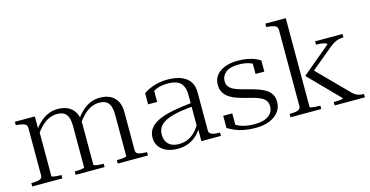

<svg xmlns="http://www.w3.org/2000/svg" viewBox="-76 -1108 2852 1479"><g transform="rotate(-15 1349.5 -368.5)"><path d="M32 0V-27H40Q75 -27 97.5 -34.5Q120 -42 120 -64V-443Q120 -458 113.5 -466Q107 -474 92 -479Q77 -484 52 -487L32 -489V-516H191V-410L195 -403V-39Q195 -35 206 -32.5Q217 -30 233.5 -28.5Q250 -27 264 -27H273V0ZM609 0H378V-27H386Q401 -27 417 -28.5Q433 -30 444.5 -32.5Q456 -35 456 -39V-365Q456 -410 446 -437.5Q436 -465 415 -477.5Q394 -490 360 -490Q325 -490 293.5 -475Q262 -460 234 -432Q206 -404 178 -364L173 -399Q201 -438 231.5 -466.5Q262 -495 297.5 -510.5Q333 -526 376 -526Q421 -526 454.5 -510Q488 -494 508 -462Q528 -430 530 -380V-41Q530 -36 541 -33Q552 -30 568.5 -28.5Q585 -27 600 -27H609ZM955 0H714V-27H722Q737 -27 753 -28.5Q769 -30 780.5 -32.5Q792 -35 792 -39V-365Q792 -410 782 -437.5Q772 -465 751 -477.5Q730 -490 697 -490Q662 -490 630 -475Q598 -460 570 -432Q542 -404 514 -364L509 -398Q537 -438 567.5 -466.5Q598 -495 633.5 -510.5Q669 -526 712 -526Q757 -526 791.5 -509.5Q826 -493 846 -458.5Q866 -424 866 -370V-64Q866 -42 889 -34.5Q912 -27 946 -27H955Z M1397 -306V-277Q1334 -272 1285.5 -264Q1237 -256 1202 -244Q1167 -232 1144 -215.5Q1121 -199 1110 -177Q1099 -155 1099 -125Q1099 -93 1112.5 -70Q1126 -47 1150.5 -35Q1175 -23 1209 -23Q1253 -23 1287.5 -40Q1322 -57 1347 -86Q1372 -115 1389 -149L1396 -119Q1378 -81 1349 -52Q1320 -23 1280.5 -6.5Q1241 10 1191 10Q1144 10 1106.5 -5Q1069 -20 1046.5 -50Q1024 -80 1024 -122Q1024 -165 1047.5 -196Q1071 -227 1118 -248.5Q1165 -270 1235 -283.5Q1305 -297 1397 -306ZM1381 0V-105H1377V-366Q1377 -415 1362 -443.5Q1347 -472 1317.5 -484Q1288 -496 1245 -496Q1185 -496 1147 -477.5Q1109 -459 1086 -430Q1087 -442 1090.5 -451.5Q1094 -461 1100 -468Q1106 -475 1114 -478.5Q1122 -482 1130 -482V-380H1058V-469Q1074 -481 1101 -494Q1128 -507 1166 -516.5Q1204 -526 1252 -526Q1293 -526 1329 -517.5Q1365 -509 1392 -491Q1419 -473 1434.5 -443Q1450 -413 1450 -370V-66Q1450 -51 1460 -42.5Q1470 -34 1488 -30.5Q1506 -27 1529 -27H1537V0Z M1962 -123Q1962 -149 1950 -166.5Q1938 -184 1916 -195.5Q1894 -207 1865 -215.5Q1836 -224 1802 -232Q1767 -241 1733.5 -252Q1700 -263 1673.5 -280Q1647 -297 1631 -322.5Q1615 -348 1615 -386Q1615 -429 1638.5 -460Q1662 -491 1706 -508.5Q1750 -526 1811 -526Q1855 -526 1890 -519Q1925 -512 1949.5 -501.5Q1974 -491 1988 -481V-392H1918V-488Q1925 -487 1930.5 -483Q1936 -479 1940 -473Q1944 -467 1946 -461.5Q1948 -456 1946 -453Q1934 -467 1913.5 -476.5Q1893 -486 1867 -491Q1841 -496 1811 -496Q1740 -496 1706.5 -468.5Q1673 -441 1673 -400Q1673 -373 1686.5 -356Q1700 -339 1723 -327.5Q1746 -316 1776 -308Q1806 -300 1839 -291Q1874 -282 1907 -271Q1940 -260 1966 -244Q1992 -228 2007.5 -203.5Q2023 -179 2023 -142Q2023 -97 1997.5 -63Q1972 -29 1925 -9.5Q1878 10 1811 10Q1762 10 1721.5 2Q1681 -6 1649.5 -19.5Q1618 -33 1594 -48V-145H1666V-32Q1659 -37 1654 -41.5Q1649 -46 1646.5 -50.5Q1644 -55 1643.5 -60Q1643 -65 1645 -70Q1664 -53 1689.5 -42Q1715 -31 1746 -25.5Q1777 -20 1811 -20Q1861 -20 1895 -33Q1929 -46 1945.5 -69.5Q1962 -93 1962 -123Z M2685 0H2444V-27H2449Q2462 -27 2479 -28Q2496 -29 2508 -32Q2520 -35 2520 -37L2287 -275V-281L2512 -469Q2512 -476 2500.5 -480Q2489 -484 2471.5 -486.5Q2454 -489 2435 -489H2426V-516H2645V-489H2642Q2624 -489 2606 -484.5Q2588 -480 2570.5 -470.5Q2553 -461 2535 -446L2339 -284L2346 -314L2595 -62Q2608 -49 2621 -41.5Q2634 -34 2648.5 -30.5Q2663 -27 2680 -27H2685ZM2254 -747V-39Q2254 -35 2265.5 -32.5Q2277 -30 2294 -28.5Q2311 -27 2327 -27H2337V0H2092V-27H2100Q2123 -27 2141 -30Q2159 -33 2169.5 -41.5Q2180 -50 2180 -64V-674Q2180 -688 2173 -696.5Q2166 -705 2151.5 -710Q2137 -715 2111 -718L2091 -720V-747Z"/></g></svg>

Font: Roboto Serif 120pt Expanded Light
Style: Regular
Weight: 300
Width: 7
Designer: Greg Gazdowicz
Foundry: Commercial Type
Version: Version 1.008